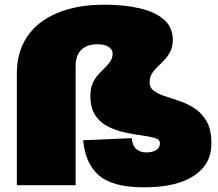

<svg xmlns="http://www.w3.org/2000/svg" viewBox="-20 -791 932 820"><path d="M595 9Q462 9 403 -41.5Q344 -92 335 -192L543 -201Q545 -170 561.5 -155Q578 -140 605 -140Q631 -140 647 -150Q663 -160 663 -180Q663 -195 641.5 -201.5Q620 -208 586 -212.5Q552 -217 514.5 -225Q477 -233 443 -249.5Q409 -266 387.5 -297.5Q366 -329 366 -381Q366 -413 375.5 -434.5Q385 -456 399.5 -472Q414 -488 428 -501.5Q442 -515 451.5 -529.5Q461 -544 461 -562Q461 -580 443.5 -591Q426 -602 396 -602Q365 -602 344.5 -591Q324 -580 313.5 -559.5Q303 -539 303 -510V0H52V-478Q52 -569 96 -634.5Q140 -700 224.5 -735.5Q309 -771 427 -771Q508 -771 574.5 -756Q641 -741 679.5 -708Q718 -675 718 -621Q718 -593 708 -572.5Q698 -552 683.5 -536.5Q669 -521 654 -507Q639 -493 629 -477Q619 -461 619 -439Q619 -416 638 -402.5Q657 -389 687 -379.5Q717 -370 751 -358Q785 -346 815 -325.5Q845 -305 864 -270Q883 -235 883 -178Q883 -90 808.5 -40.5Q734 9 595 9Z"/></svg>

Font: Pathway Extreme 8pt Thin 12pt Black
Style: Regular
Weight: 900
Version: Version 1.001;gftools[0.9.26]